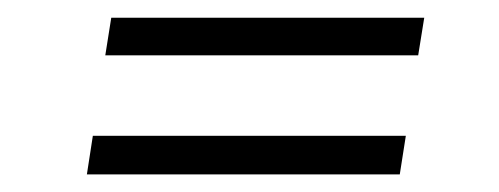

<svg xmlns="http://www.w3.org/2000/svg" viewBox="-20 -340 569 219"><path d="M79.1 -141.1 85.9 -185.1H442.9L436 -141.1ZM100.1 -276.9 106.9 -319.8H463.9L457 -276.9Z"/></svg>

Font: Dihjauti S
Style: Bold Italic
Weight: 700
Italic angle: -9°
Designer: T. Christopher White
Version: Version 3.0.0